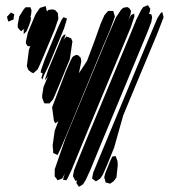

<svg xmlns="http://www.w3.org/2000/svg" viewBox="-20 -536 652 737"><path d="M547 -415 356 45 327 116 309 155 299 171 290 177 283 181 278 174 273 166 275 159 276 156 270 159 265 150 260 140 261 135 264 118 282 73 313 -3 479 -401 503 -460 521 -496 530 -509 540 -513 548 -516 557 -502 555 -491 552 -483 561 -481 564 -470 561 -452ZM190 -423 147 -320 130 -281 124 -269 108 -255 101 -258 89 -267 83 -282 91 -345 97 -360 94 -358 86 -359 79 -370 80 -379 87 -411 116 -480 129 -500 134 -506 141 -508 155 -513 158 -501 160 -493V-492L166 -498L182 -500L192 -497L202 -486L203 -475L204 -464ZM482 -431 317 -35 254 118 240 147 235 156 222 154 224 145 229 130 219 149 209 153 201 156 197 150 190 141V133V114L232 -7L385 -376L425 -469L445 -499L453 -506L468 -509L476 -505L483 -494L481 -481L470 -452L475 -464L483 -478L495 -484L496 -473ZM71 -405V-419L74 -425L67 -421L61 -416L53 -424L48 -431V-442L54 -473L71 -500L78 -508H86H97L101 -496L99 -478L95 -468L99 -473L98 -458L92 -440L82 -416ZM344 -382 366 -444 381 -478 395 -494H407H415L417 -486L421 -473L416 -458L401 -418L375 -357L246 -44L213 34L201 59L194 56L184 51V43L182 22L190 -34L205 -74L202 -69L192 -63L187 -72L180 -124L232 -260L251 -304L259 -318L271 -325L280 -324L290 -314L292 -300L283 -255L314 -302ZM583 -405 499 -204 453 -93 418 31 392 95 375 134 365 149 355 156 348 160 341 155 334 150V145L338 126L386 10L546 -376L584 -466L597 -486L603 -490L604 -485L608 -470ZM12 -453 8 -466 7 -472 22 -488 35 -481 33 -472 32 -461ZM226 -427 167 -285 155 -260 149 -247 142 -230 139 -238 144 -254 136 -258 138 -268 152 -308 203 -431 217 -461 224 -470 232 -467 237 -465 235 -457ZM248 -309 207 -209 184 -155 170 -139H159H151L148 -144L142 -160V-171L147 -202L164 -243L153 -228L154 -235L165 -268L210 -376L217 -393L225 -402L232 -404L230 -397L223 -379L227 -387L235 -396L243 -393L253 -389L258 -377ZM417 159 403 169 395 167 385 164 384 158 380 145 384 129 403 82 411 65 424 63 426 69 431 82 432 98 427 145Z"/></svg>

Font: Rubik Marker Hatch
Style: Regular
Weight: 400
Designer: Hubert and Fischer, NaN
Foundry: Hubert & Fischer, NaN
Version: Version 2.200